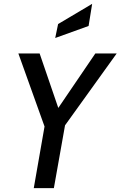

<svg xmlns="http://www.w3.org/2000/svg" viewBox="-20 -978 626 998"><path d="M155.5 0 211.5 -320.5 75.5 -700H186L283 -417L475.5 -700H586.5L318 -326.5L260 0ZM267 -780.5 282 -853 459 -958 440.5 -843Z"/></svg>

Font: Cabin Condensed Medium
Style: Italic
Weight: 500
Width: 3
Italic angle: -10°
Designer: Pablo Impallari
Foundry: Pablo Impallari. http://www.impallari.com Igino Marini. http://www.ikern.com
Version: Version 3.001; ttfautohint (v1.8.3)